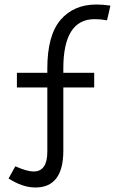

<svg xmlns="http://www.w3.org/2000/svg" viewBox="-20 -656 558 852"><path d="M55 -268V-333H190V-352Q190 -499 248.5 -567.5Q307 -636 408 -636Q438 -636 470 -631L455 -566Q427 -571 400 -571Q261 -571 261 -352V-333H398V-268H261V13Q261 176 137 176Q80 176 18 136L48 82Q100 105 129 105Q190 105 190 17V-268Z"/></svg>

Font: Imprima
Style: Regular
Weight: 400
Version: Version 1.001